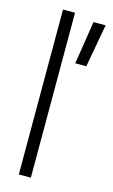

<svg xmlns="http://www.w3.org/2000/svg" viewBox="-111 -744 462 787"><g transform="rotate(15 120.0 -350.0)"><path d="M188.5 -682.5 160 -500H207L240 -682.5ZM54.5 -700V0H105.5V-700Z"/></g></svg>

Font: Overused Grotesk Light
Style: Regular
Weight: 300
Designer: RandomMaerks
Version: Version 0.005